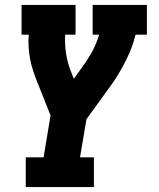

<svg xmlns="http://www.w3.org/2000/svg" viewBox="-20 -550 640 775"><path d="M84 205V85H156L184 -84L130 -220Q121 -242 113.5 -265Q106 -288 101.5 -312Q97 -336 95.5 -360.5Q94 -385 96 -410H67V-530H285V-410H243Q241 -372 246.5 -335Q252 -298 265 -265L278 -232L311 -278Q334 -309 352 -342Q370 -375 380 -410H354V-530H573V-410H527Q515 -360 491 -311.5Q467 -263 437 -218L436 -217Q434 -215 432.5 -212.5Q431 -210 429 -207L329 -69L303 85H359V205Z"/></svg>

Font: Iosevka Curly Slab HvExObl
Style: Regular
Weight: 900
Width: 7
Italic angle: -9°
Monospace: yes
Designer: Belleve Invis
Foundry: Belleve Invis
Version: Version 11.1.0; ttfautohint (v1.8.3)